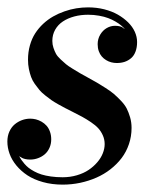

<svg xmlns="http://www.w3.org/2000/svg" viewBox="-20 -489 442 521"><path d="M319 -410Q314.4 -415.2 308.4 -420.2Q302.5 -425.2 293.2 -430.6Q284 -436 273.5 -439.9Q263 -443.9 248.8 -446.4Q234.5 -449 219 -449Q199 -449 181.5 -444.3Q164 -439.6 150.7 -430.8Q137.4 -422 129.7 -408.4Q122 -394.8 122 -378Q122 -368.2 125.1 -359.1Q128.2 -349.9 132 -342.9Q135.8 -336 144.6 -327.8Q153.4 -319.6 159 -314.9Q164.6 -310.1 177.7 -302.1Q190.8 -294 196.7 -290.6Q202.6 -287.2 218 -278.8Q234.5 -269.6 243 -264.8Q251.5 -259.9 266.3 -250.4Q281.1 -241 289.2 -233.9Q297.4 -226.9 307.9 -215.9Q318.4 -205 323.8 -194.6Q329.1 -184.1 333.1 -170.5Q337 -156.9 337 -142Q337 -119 329.9 -98Q322.8 -77 310.1 -60.2Q297.4 -43.5 279.9 -29.8Q262.4 -16.1 241.6 -7Q220.9 2.1 197.5 7.1Q174.1 12 150 12Q121.2 12 96.5 5.1Q71.8 -1.8 54.3 -13.3Q36.9 -24.9 24.4 -40Q12 -55.1 6 -71.7Q0 -88.2 0 -105Q0 -119.8 5.4 -131.9Q10.9 -144 19.8 -151.5Q28.8 -159 39.6 -163Q50.5 -167 62 -167Q69.8 -167 77.5 -165.1Q85.2 -163.1 92.8 -158.8Q100.4 -154.4 106.1 -148.1Q111.9 -141.8 115.4 -132.1Q119 -122.5 119 -111Q119 -98.2 114.2 -87.7Q109.4 -77.1 101.4 -70.3Q93.4 -63.5 83.2 -59.8Q73 -56 62 -56Q54.8 -56 49.1 -57.3Q43.4 -58.6 40.6 -60.1Q37.9 -61.6 35.4 -63.2Q33 -64.8 32 -65Q35.2 -59.4 38.1 -55.1Q40.9 -50.9 46.3 -44.6Q51.8 -38.2 57.7 -33.6Q63.6 -29 72.9 -23.9Q82.2 -18.8 92.9 -15.5Q103.5 -12.2 118.2 -10.1Q133 -8 150 -8Q170.2 -8 188.6 -13.4Q207 -18.8 220.5 -27.9Q234 -37 243.9 -48.6Q253.9 -60.1 258.9 -72.9Q264 -85.6 264 -98Q264 -110.6 259 -121.8Q254 -132.9 246.6 -141Q239.2 -149.1 226.6 -157.6Q213.9 -166.1 203.1 -172Q192.2 -177.9 175.9 -186.1Q163.1 -192.5 156.6 -195.9Q150 -199.2 138 -206Q126 -212.8 119.3 -217.5Q112.6 -222.2 102.7 -230.1Q92.8 -237.9 87.1 -244.7Q81.4 -251.5 74.6 -261Q67.9 -270.5 64.4 -280.1Q60.9 -289.8 58.4 -301.8Q56 -313.9 56 -327Q56 -347.6 61.2 -366Q66.4 -384.4 75.5 -398.5Q84.6 -412.6 97.2 -424.4Q109.8 -436.1 124.2 -444.3Q138.6 -452.5 154.8 -458.1Q170.9 -463.8 187 -466.4Q203.1 -469 219 -469Q241.8 -469 262.7 -463.8Q283.6 -458.5 299.6 -449.4Q315.6 -440.2 327.6 -428.4Q339.5 -416.6 345.8 -402.8Q352 -389 352 -375Q352 -360.1 347.7 -348.9Q343.4 -337.6 335.7 -331.1Q328 -324.5 318.3 -321.2Q308.6 -318 297 -318Q289.4 -318 282 -319.9Q274.6 -321.8 267.9 -325.9Q261.1 -330 256.1 -335.9Q251 -341.8 248 -350.3Q245 -358.9 245 -369Q245 -383.4 252 -395.1Q259 -406.8 269.7 -412.9Q280.4 -419 292 -419Q299.2 -419 304.5 -417.7Q309.8 -416.4 311.9 -414.9Q314.1 -413.4 316.1 -411.8Q318 -410.2 319 -410Z"/></svg>

Font: Bodoni* 11
Style: Italic
Weight: 400
Italic angle: -13°
Version: Version 1.002